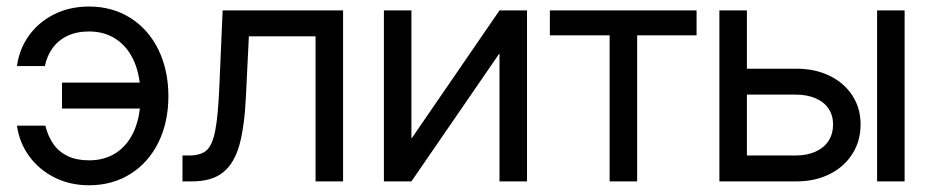

<svg xmlns="http://www.w3.org/2000/svg" viewBox="-20 -547 2810 579"><path d="M31.2 -168H116.7Q125 -135.3 141.4 -112.1Q157.7 -88.9 184.3 -76.2Q210.9 -63.5 248.5 -63.5Q296.9 -63.5 331.8 -87.2Q366.7 -110.8 385.3 -154.5Q403.8 -198.2 403.8 -256.8Q403.8 -315.9 385.3 -359.9Q366.7 -403.8 331.5 -428Q296.4 -452.1 248.5 -452.1Q211.4 -452.1 183.6 -439Q155.8 -425.8 138.7 -402.1Q121.6 -378.4 115.2 -347.7H31.2Q38.1 -399.4 67.6 -440.2Q97.2 -481 144 -504.2Q190.9 -527.3 248.5 -527.3Q318.8 -527.3 373.3 -492.9Q427.7 -458.5 457.8 -397Q487.8 -335.4 487.8 -256.8Q487.8 -178.7 457.8 -117.7Q427.7 -56.6 373.3 -22.5Q318.8 11.7 248.5 11.7Q191.4 11.7 144.5 -11.7Q97.7 -35.2 67.9 -76.2Q38.1 -117.2 31.2 -168ZM167 -219.7V-297.9H424.8V-219.7Z M530.3 -78.1H549.8Q585 -78.1 602.5 -93.3Q620.1 -108.4 628.9 -152.3Q637.7 -196.3 641.6 -289.1L651.4 -515.6H1014.6V0H931.6V-437.5H730.5L721.7 -257.8Q717.3 -164.1 701.7 -108.9Q686 -53.7 652.3 -26.9Q618.7 0 558.6 0H530.3Z M1486.3 0V-384.3H1484.9L1220.7 0H1137.7V-515.6H1220.7V-130.9H1222.2L1486.3 -515.6H1569.3V0Z M1818.4 -440.4H1638.2V-515.6H2080.6V-440.4H1901.4V0H1818.4Z M2381.8 -339.8Q2438 -339.8 2481.9 -318.4Q2525.9 -296.9 2550.5 -258.8Q2575.2 -220.7 2575.2 -171.9Q2575.2 -122.1 2550.5 -83Q2525.9 -43.9 2481.9 -22Q2438 0 2381.8 0H2149.4V-515.6H2232.4V-78.1H2378.9Q2413.6 -78.1 2439.2 -89.6Q2464.8 -101.1 2478.5 -122.1Q2492.2 -143.1 2492.2 -171.9Q2492.2 -199.2 2478.5 -219.5Q2464.8 -239.7 2439.2 -250.7Q2413.6 -261.7 2378.9 -261.7H2221.7V-339.8ZM2625 -515.6H2708V0H2625Z"/></svg>

Font: Intratopia Thin
Style: Regular
Weight: 100
Designer: Rasmus Andersson
Foundry: rsms
Version: Version 3.000;Glyphs 3.2.3 (3260)